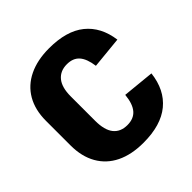

<svg xmlns="http://www.w3.org/2000/svg" viewBox="-186 -868 1037 1037"><g transform="rotate(-45 332.0 -350.0)"><path d="M335 11Q244 11 179.5 -20.5Q115 -52 80.5 -112.5Q46 -173 46 -258V-445Q46 -529 80.5 -588.5Q115 -648 180 -679.5Q245 -711 335 -711Q468 -711 541 -652Q614 -593 629 -483L447 -465Q439 -525 414 -553.5Q389 -582 342 -582Q291 -582 262.5 -547.5Q234 -513 234 -444V-258Q234 -187 261.5 -152.5Q289 -118 341 -118Q390 -118 416 -148.5Q442 -179 448 -242L630 -224Q617 -111 543 -50Q469 11 335 11Z"/></g></svg>

Font: Pathway Extreme SemiCondensed ExtraBold
Style: Regular
Weight: 800
Width: 4
Version: Version 1.001;gftools[0.9.26]